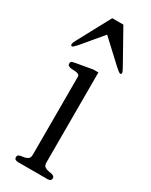

<svg xmlns="http://www.w3.org/2000/svg" viewBox="-195 -699 579 738"><g transform="rotate(30 94.0 -330.0)"><path d="M67.9 -660.2H117.2L193.8 -523.4Q206.1 -502 206.1 -497.1Q206.1 -490.7 200.7 -490.7Q195.8 -490.7 177.7 -507.3L82.5 -595.7L6.3 -504.9Q-7.8 -488.8 -12.2 -488.8Q-17.6 -488.8 -17.6 -496.1Q-17.6 -502.4 -8.3 -519ZM126 -453.1V-54.7Q126 -40.5 132.6 -35.6Q139.2 -30.8 147.9 -28.8Q153.3 -27.8 157.7 -27.1Q162.1 -26.4 166 -25.4Q169.9 -24.4 173.8 -21.7Q177.7 -19 177.7 -13.2Q177.7 -4.9 172.4 -2.4Q167 0 161.1 0H31.2Q25.4 0 19.8 -2.4Q14.2 -4.9 14.2 -13.2Q14.2 -19.5 18.1 -22Q22 -24.4 25.9 -25.4Q29.8 -26.4 34.4 -26.9Q39.1 -27.3 43.9 -28.3Q52.7 -30.3 59.3 -35.2Q65.9 -40 65.9 -54.7V-398.4Q65.9 -405.3 61.5 -408.2Q57.1 -411.1 50.5 -412.1Q43.9 -413.1 36.6 -413.1Q29.3 -413.1 23.4 -414.6Q19.5 -415.5 15.6 -418Q11.7 -420.4 11.7 -426.8Q11.7 -435.1 17.3 -437Q22.9 -439 28.8 -439.9L104 -453.1Z"/></g></svg>

Font: Atsinvsda
Style: Regular
Weight: 400
Designer: Al Webster
Foundry: Al Webster and Michael Everson
Version: Version 2.000